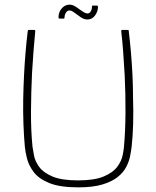

<svg xmlns="http://www.w3.org/2000/svg" viewBox="-20 -802 674 827"><path d="M317 5Q238 5 192.5 -13.5Q147 -32 125.5 -60.5Q104 -89 96.5 -118.5Q89 -148 87 -170Q83 -214 81 -267Q79 -320 80 -376Q81 -427 83.5 -477.5Q86 -528 90 -575.5Q94 -623 99 -664Q99 -666 100 -669.5Q101 -673 102 -673Q109 -673 115 -673Q121 -673 128 -673Q130 -673 131 -672Q132 -671 132 -669Q128 -629 124.5 -583.5Q121 -538 118 -488Q114 -406 113.5 -322.5Q113 -239 120 -170Q122 -156 126.5 -132Q131 -108 148.5 -83.5Q166 -59 205.5 -42Q245 -25 316 -25Q387 -25 427 -42Q467 -59 485 -83.5Q503 -108 508 -132Q513 -156 514 -170Q520 -237 520.5 -317.5Q521 -398 517 -479Q514 -531 510.5 -579Q507 -627 502 -669Q502 -671 503.5 -672Q505 -673 506 -673Q513 -673 519 -673Q525 -673 532 -673Q534 -673 534.5 -669.5Q535 -666 535 -664Q540 -623 544 -576.5Q548 -530 550.5 -480.5Q553 -431 553 -381Q555 -323 553.5 -269Q552 -215 547 -170Q545 -153 540.5 -130Q536 -107 524 -83.5Q512 -60 487.5 -40Q463 -20 421.5 -7.5Q380 5 317 5ZM237 -722Q232 -722 232 -727Q232 -750 246 -766Q260 -782 280 -782Q293 -782 307 -772.5Q321 -763 334.5 -753.5Q348 -744 358 -744Q365 -744 370.5 -752.5Q376 -761 376 -772Q376 -778 379 -778H397Q402 -778 402 -772Q402 -753 389.5 -735.5Q377 -718 356 -718Q342 -718 327.5 -728Q313 -738 300.5 -747.5Q288 -757 279 -757Q270 -757 264 -747.5Q258 -738 258 -727Q258 -722 254 -722Z"/></svg>

Font: Glory Thin Thin
Style: Regular
Weight: 250
Version: Version 1.011